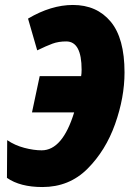

<svg xmlns="http://www.w3.org/2000/svg" viewBox="-20 -744 524 774"><path d="M151 10Q259 10 332.5 -63.5Q406 -137 444 -244Q482 -351 482 -452Q482 -590 426 -657Q370 -724 274 -724Q186 -724 93 -669L130 -541Q167 -559 191.5 -568Q216 -577 247 -577Q309 -577 309 -463Q309 -447 307 -437H140L109 -291H279Q232 -138 148 -138Q116 -138 78 -148Q40 -158 9 -179L8 -27Q61 10 151 10Z"/></svg>

Font: Noto Sans Display Condensed Black
Style: Italic
Weight: 900
Width: 3
Italic angle: -192°
Designer: Monotype Design Team
Foundry: Monotype Imaging Inc.
Version: Version 1.900